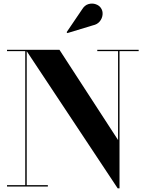

<svg xmlns="http://www.w3.org/2000/svg" viewBox="-20 -1023 798 1053"><path d="M126.5 -750V-7.5H242.5V0H18.5V-7.5H118.5V-742.5H18.5V-750ZM740.5 -750V-742.5H635.5V10H625.5L121.5 -750H306L627.5 -255V-742.5H513.5V-750ZM349.5 -841.5 345.5 -846.5 429.5 -970.5Q444 -994.5 465 -1000.5Q486 -1006.5 505.2 -999.8Q524.5 -993 533.5 -979Q544.5 -963 542.5 -942.5Q540.5 -922 527 -905.5Q513.5 -889 489.5 -884Z"/></svg>

Font: Bodoni Moda 28pt
Style: Bold
Weight: 700
Designer: Owen Earl
Foundry: indestructible type
Version: Version 2.005